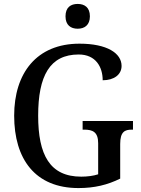

<svg xmlns="http://www.w3.org/2000/svg" viewBox="-20 -946 719 976"><path d="M375 -800C409 -800 437 -818 437 -863C437 -909 409 -926 375 -926C340 -926 313 -909 313 -863C313 -818 340 -800 375 -800ZM379 10C460 10 526 -6 591 -38V-214C591 -276 614 -287 650 -287H656V-331H400V-287H408C450 -287 479 -276 479 -218V-60C455 -52 424 -48 393 -48C233 -48 174 -159 174 -358C174 -560 233 -669 380 -669C468 -669 502 -604 502 -538C560 -538 598 -567 598 -611C598 -675 525 -724 384 -724C166 -724 52 -574 52 -358C52 -137 159 10 379 10Z"/></svg>

Font: Noto Serif SemiCondensed Medium
Style: Regular
Weight: 500
Width: 4
Designer: Monotype Design Team
Foundry: Monotype Imaging Inc.
Version: Version 2.014